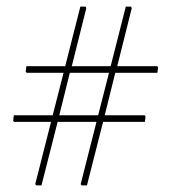

<svg xmlns="http://www.w3.org/2000/svg" viewBox="-20 -595 520 583"><path d="M330 -374 298 -245H419L422 -242L420 -225H293L244 -32H228L225 -36L273 -225H155L106 -32H90L87 -36L135 -225H23L20 -228L22 -245H140L173 -374H61L58 -377L60 -394H178L224 -575H240L242 -570L198 -394H316L362 -575H378L380 -570L336 -394H457L460 -391L458 -374ZM311 -374H192L160 -245H278Z"/></svg>

Font: Luna Sans Thin
Style: Italic
Weight: 250
Italic angle: -7°
Designer: Juan Pablo del Peral
Foundry: Huerta Tipografica
Version: Version 2.001; ttfautohint (v1.5)